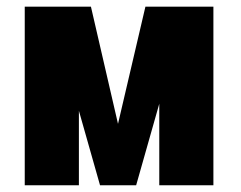

<svg xmlns="http://www.w3.org/2000/svg" viewBox="-20 -548 712 568"><path d="M329.1 -181.6 410.2 -528.3H532.7L382.8 0H275.9L126 -528.3H249ZM213.4 -528.3V0H53.2V-528.3ZM451.2 0V-528.3H611.3V0Z"/></svg>

Font: Roboto Condensed Black
Style: Regular
Weight: 900
Designer: Christian Robertson
Foundry: Google
Version: Version 3.008; 2023